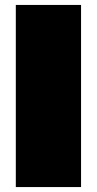

<svg xmlns="http://www.w3.org/2000/svg" viewBox="-20 -757 392 777"><path d="M44 0V-737H308V0Z"/></svg>

Font: Tomorrow ExtraBold
Style: Regular
Weight: 800
Designer: Tony de Marco, Monica Rizzolli
Foundry: Just in Type
Version: Version 2.002